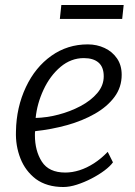

<svg xmlns="http://www.w3.org/2000/svg" viewBox="-20 -742 543 770"><path d="M234 8Q168 8 124 -24Q81.5 -56.5 61.8 -107Q42 -157.5 44 -215Q45.5 -311.5 84 -393Q121.5 -472.5 186 -518.2Q250.5 -564 332 -564Q368.5 -564 399.5 -549.5Q430.5 -535 449.2 -507.8Q468 -480.5 468 -442Q468 -392 439 -353Q410 -314 360.5 -285.8Q311 -257.5 249 -240.2Q187 -223 121 -216Q120.5 -214 120.2 -209.8Q120 -205.5 120 -200Q120 -137 148 -93.5Q176 -50 242 -50Q269.5 -50 298.8 -59.2Q328 -68.5 356.8 -87Q385.5 -105.5 412 -133L433 -91Q422 -75.5 399 -58.2Q376 -41 347 -26Q318 -11 288.5 -1.5Q259 8 234 8ZM123 -269Q166.5 -270 214 -282.2Q261.5 -294.5 303 -316.5Q344.5 -338.5 370.2 -368.8Q396 -399 396 -436Q396 -473 375.2 -491Q354.5 -509 316 -509Q290.5 -509 267.2 -500.2Q244 -491.5 223 -474Q180.5 -438 154.5 -382Q128.5 -326 123 -269ZM220 -666 226 -722H476L470 -666Z"/></svg>

Font: Koeln Type Sans Light
Style: Italic
Weight: 300
Italic angle: -7.5°
Designer: Eben Sorkin
Foundry: Eben Sorkin
Version: Version 2.001